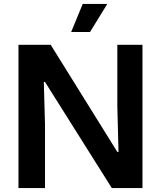

<svg xmlns="http://www.w3.org/2000/svg" viewBox="-20 -957 819 977"><path d="M74 0V-729H238L577 -184H583L577 -418V-729H705V0H549L209 -540H203L209 -322V0ZM342 -794 401 -937H526L438 -794Z"/></svg>

Font: Mona Sans ExtraLight SemiBold
Style: Regular
Weight: 600
Version: Version 2.000